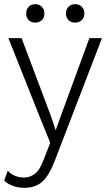

<svg xmlns="http://www.w3.org/2000/svg" viewBox="-21 -682 523 917"><path d="M466 -500 239 90Q222 133 203 160.5Q184 188 158 201.5Q132 215 95 215Q66 215 41 206Q16 197 -1 181L16 133Q32 151 52.5 158.5Q73 166 93 166Q123 166 146.5 147.5Q170 129 189 77L219 0L169 -123L19 -500H82L221 -131L245 -60L273 -138L406 -500ZM147 -662Q167 -662 179 -649.5Q191 -637 191 -618Q191 -598 179 -586Q167 -574 147 -574Q128 -574 116 -586Q104 -598 104 -618Q104 -637 116 -649.5Q128 -662 147 -662ZM338 -662Q358 -662 370 -649.5Q382 -637 382 -618Q382 -598 370 -586Q358 -574 337 -574Q318 -574 306 -586Q294 -598 294 -618Q294 -637 306 -649.5Q318 -662 338 -662Z"/></svg>

Font: Kantumruy Pro Light
Style: Regular
Weight: 300
Version: Version 1.002